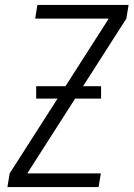

<svg xmlns="http://www.w3.org/2000/svg" viewBox="-20 -755 540 775"><path d="M10 0 19 -55 419 -680H122L131 -735H499L490 -680L90 -55H387L378 0ZM126 -357V-407H388V-357Z"/></svg>

Font: Iosevka Light Oblique
Style: Regular
Weight: 300
Italic angle: -9°
Monospace: yes
Designer: Belleve Invis
Foundry: Belleve Invis
Version: Version 32.5.0; ttfautohint (v1.8.4)